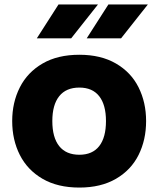

<svg xmlns="http://www.w3.org/2000/svg" viewBox="-20 -829 714 866"><path d="M35 0ZM35 -283Q35 -367 69.5 -435Q104 -503 172 -542.5Q240 -582 338 -582Q435 -582 503 -542.5Q571 -503 605 -435Q639 -367 639 -283Q639 -198 605 -130Q571 -62 503 -22.5Q435 17 338 17Q240 17 172 -22.5Q104 -62 69.5 -130Q35 -198 35 -283ZM458 -283Q458 -356 427.5 -395Q397 -434 338 -434Q278 -434 247 -395Q216 -356 216 -283Q216 -209 247 -170Q278 -131 338 -131Q397 -131 427.5 -170Q458 -209 458 -283ZM469 -809H647L526 -656H371ZM244 -809H422L301 -656H146Z"/></svg>

Font: Biryani Heavy
Style: Regular
Weight: 900
Designer: Dan Reynolds and Mathieu Réguer
Foundry: Dan Reynolds and Mathieu Réguer
Version: Version 1.003; ttfautohint (v1.1) -l 5 -r 5 -G 72 -x 0 -D la